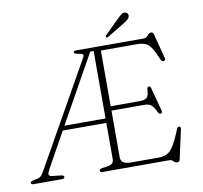

<svg xmlns="http://www.w3.org/2000/svg" viewBox="-92 -963 1143 1081"><g transform="rotate(-10 479.0 -422.0)"><path d="M480 -60.5V-268.5H231L119.5 -68.5Q108 -47.5 109.2 -38.2Q110.5 -29 128.5 -27L177 -21.5Q194.5 -19.5 194.5 -10Q194.5 0 179 0H18Q2.5 0 2.5 -10Q2.5 -17.5 20 -21.5L43 -26.5Q57 -29.5 65.2 -38.2Q73.5 -47 85 -67.5L416.5 -655.5Q423 -667.5 417.5 -671.5Q412 -675.5 396.5 -678.5Q368.5 -682.5 368.5 -690Q368.5 -700 384.5 -700H771.5Q785.5 -700 794.8 -713Q804 -726 816 -726Q827.5 -726 831 -712.5L867.5 -572Q871 -557.5 859 -555.5Q847.5 -554 841.5 -568.5Q821.5 -617.5 805.5 -640Q789.5 -662.5 770.5 -668.8Q751.5 -675 722.5 -675H520.5V-356.5H683Q715.5 -356.5 727.2 -367.5Q739 -378.5 740 -410Q740 -426 748.5 -428.5Q759.5 -431 763 -416.5L798.5 -283Q801.5 -269 791.5 -266.5Q781.5 -264.5 775.5 -278Q761 -309 747.5 -320.2Q734 -331.5 708 -331.5H520.5V-65Q520.5 -45 534 -35Q547.5 -25 578.5 -25H735Q764 -25 784.2 -35Q804.5 -45 823.2 -75.2Q842 -105.5 866.5 -166.5Q871 -178 879.5 -177Q890.5 -176.5 887.5 -160.5L851 5.5Q848 19.5 835 19.5Q824.5 19.5 815 9.8Q805.5 0 793.5 0H411Q396.5 0 396.5 -10Q396.5 -19 413 -22L447 -27Q480 -32.5 480 -60.5ZM460.5 -679.5 245 -294H480V-679.5ZM645.5 -834.5Q661 -849.5 671.8 -857.5Q682.5 -865.5 694.5 -861.5Q703.5 -858 707 -850.5Q710.5 -843 707.5 -835Q704.5 -825.5 695 -818.2Q685.5 -811 673.5 -803.5L573.5 -743Q567 -739 563 -744Q560 -746.5 561.8 -749.8Q563.5 -753 566 -756Z"/></g></svg>

Font: Fraunces 9pt S050 Thin
Style: Regular
Weight: 100
Version: Version 1.000; ttfautohint (v1.8.3)